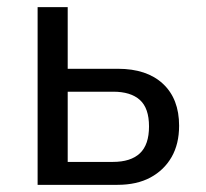

<svg xmlns="http://www.w3.org/2000/svg" viewBox="-20 -516 574 536"><path d="M85 0V-496H169V-324H309Q390 -324 435 -282Q480 -240 480 -165Q480 -114 459 -77.5Q438 -41 400 -20.5Q362 0 308 0ZM169 -64H295Q345 -64 370.5 -88Q396 -112 396 -163Q396 -214 370.5 -237Q345 -260 296 -260H169Z"/></svg>

Font: Nunito Sans 7pt Condensed
Style: Regular
Weight: 400
Width: 3
Designer: Vernon Adams
Foundry: Vernon Adams
Version: Version 3.101;gftools[0.9.27]